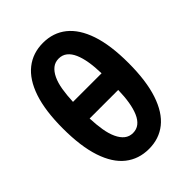

<svg xmlns="http://www.w3.org/2000/svg" viewBox="-226 -886 1012 1012"><g transform="rotate(-45 280.0 -380.5)"><path d="M280 15Q204 15 149 -28.5Q94 -72 64.5 -160.5Q35 -249 35 -382Q35 -515 64.5 -602Q94 -689 149 -732.5Q204 -776 280 -776Q356 -776 410.5 -732.5Q465 -689 494.5 -602Q524 -515 524 -382Q524 -249 494.5 -160.5Q465 -72 410.5 -28.5Q356 15 280 15ZM280 -104Q307 -104 326.5 -119.5Q346 -135 358.5 -164Q371 -193 377.5 -232.5Q384 -272 385 -320H172Q174 -272 180.5 -232.5Q187 -193 200.5 -164Q214 -135 233.5 -119.5Q253 -104 280 -104ZM172 -444H385Q384 -492 377.5 -531.5Q371 -571 358.5 -599.5Q346 -628 326.5 -643.5Q307 -659 280 -659Q253 -659 233.5 -643.5Q214 -628 200.5 -599.5Q187 -571 180.5 -531.5Q174 -492 172 -444Z"/></g></svg>

Font: Ubuntu Sans Mono
Style: Bold
Weight: 700
Monospace: yes
Designer: Dalton Maag Ltd
Foundry: Dalton Maag Ltd
Version: Version 1.006